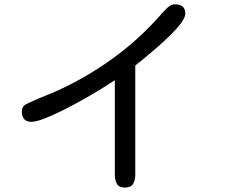

<svg xmlns="http://www.w3.org/2000/svg" viewBox="-20 -808 1040 889"><path d="M558.6 60.5Q531.2 60.5 521.5 43.5Q511.7 26.4 511.7 2V-436.5Q491.2 -422.9 452.6 -398.9Q414.1 -375 367.2 -348.6Q320.3 -322.3 272.9 -298.3Q225.6 -274.4 186.5 -259.3Q147.5 -244.1 125 -244.1Q101.6 -244.1 91.3 -257.3Q81.1 -270.5 81.1 -292Q81.1 -308.6 92.8 -320.3Q95.7 -323.2 115.2 -332.5Q134.8 -341.8 160.2 -352.5Q185.5 -363.3 206.5 -371.6Q227.5 -379.9 233.4 -382.8Q373 -444.3 499 -535.2Q625 -626 725.6 -741.2Q736.3 -753.9 753.9 -771Q771.5 -788.1 790 -788.1Q812.5 -788.1 825.2 -777.8Q837.9 -767.6 837.9 -745.1Q837.9 -727.5 818.4 -701.2Q798.8 -674.8 768.6 -645Q738.3 -615.2 705.6 -586.9Q672.9 -558.6 646 -536.6Q619.1 -514.6 606.4 -504.9V2Q606.4 26.4 596.2 43.5Q585.9 60.5 558.6 60.5Z"/></svg>

Font: Kosugi Maru
Style: Regular
Weight: 400
Designer: MOTOYA
Version: Version 4.002